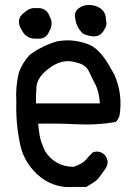

<svg xmlns="http://www.w3.org/2000/svg" viewBox="-20 -737 540 774"><path d="M317.4 -713.9Q346.7 -721.7 375 -709Q407.2 -693.4 407.2 -657.2Q413.1 -635.7 401.4 -619.1Q383.8 -584 345.7 -591.8Q329.1 -593.8 314.5 -601.6Q288.1 -626 283.2 -663.1Q278.3 -682.6 290 -697.3Q301.8 -709 317.4 -713.9ZM82 -689.5Q101.6 -707 127 -704.1Q167 -708 180.7 -669.9Q196.3 -640.6 178.7 -611.3Q166 -578.1 129.9 -581.1Q85.9 -578.1 67.4 -616.2Q39.1 -661.1 82 -689.5ZM210 -570.3Q267.6 -581.1 324.2 -562.5Q355.5 -553.7 378.4 -529.3Q401.4 -504.9 415.5 -480.5Q429.7 -456.1 441.4 -435.5Q475.6 -356.4 461.9 -271.5Q457 -255.9 446.3 -245.1Q366.2 -231.4 283.2 -236.3Q207 -240.2 133.8 -238.3Q135.7 -216.8 140.1 -189.9Q144.5 -163.1 162.1 -127Q203.1 -64.5 277.3 -64.5Q314.5 -78.1 326.7 -93.3Q338.9 -108.4 354.5 -123Q380.9 -131.8 401.4 -113.3Q424.8 -85.9 404.3 -55.7Q394.5 -43 383.8 -27.3Q373 -11.7 357.4 -1.5Q341.8 8.8 328.1 16.6H277.3Q206.1 22.5 147.5 -19.5Q77.1 -74.2 60.1 -159.2Q43 -244.1 45.9 -327.1Q42 -385.7 55.7 -443.4Q70.3 -484.4 99.6 -515.6Q149.4 -552.7 210 -570.3ZM286.1 -485.4Q234.4 -502 182.1 -464.8Q129.9 -427.7 127 -386.7Q124 -345.7 125 -320.3H254.9H382.8Q378.9 -369.1 364.7 -396Q350.6 -422.9 337.9 -450.2Q325.2 -477.5 286.1 -485.4Z"/></svg>

Font: NaikaiFont
Style: Regular
Weight: 400
Version: Version 1.67